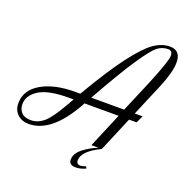

<svg xmlns="http://www.w3.org/2000/svg" viewBox="-216 -835 1085 1124"><g transform="rotate(20 326.5 -273.0)"><path d="M437 139Q405 154 375 154Q333 154 333 120Q333 82 374 50Q415 18 463 0H418L509 -216H296Q293 -209 289 -202Q171 9 30 9Q-13 9 -40.5 -16.5Q-68 -42 -68 -85Q-68 -167 12.5 -214Q93 -261 223 -261H254Q357 -437 431 -534.5Q505 -632 554.5 -666Q604 -700 654 -700Q721 -700 721 -624Q721 -567 680 -467L593 -261H642L621 -216H574L483 0Q373 53 373 110Q373 135 398 135Q408 135 432 127ZM648 -682Q612 -682 582.5 -659Q553 -636 491 -544Q429 -452 322 -261H527L614 -467Q676 -618 676 -651Q676 -682 648 -682ZM34 -16Q63 -16 88.5 -30Q114 -44 134.5 -68.5Q155 -93 173 -121.5Q191 -150 210 -183Q215 -193 218 -198L229 -216H200Q71 -216 13.5 -179Q-44 -142 -44 -87Q-44 -57 -25 -36.5Q-6 -16 34 -16Z"/></g></svg>

Font: Dynalight
Style: Regular
Weight: 400
Designer: Astigmatic (AOETI)
Foundry: Astigmatic (AOETI)
Version: Version 1.000